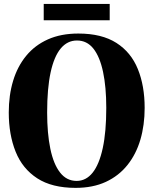

<svg xmlns="http://www.w3.org/2000/svg" viewBox="-20 -920 762 953"><path d="M355 12.5Q238 12.5 164.8 -35Q91.5 -82.5 57.5 -167.2Q23.5 -252 23.5 -361.5Q23.5 -447 45 -518.5Q66.5 -590 109.8 -642.8Q153 -695.5 217.8 -724.5Q282.5 -753.5 369 -753.5Q485 -753.5 557.8 -707Q630.5 -660.5 664.2 -577.2Q698 -494 698 -384.5Q698 -299 676.8 -226.8Q655.5 -154.5 612.5 -100.8Q569.5 -47 505.2 -17.2Q441 12.5 355 12.5ZM360.5 -22Q407 -22 439.8 -63Q472.5 -104 490 -184.8Q507.5 -265.5 507.5 -384.5Q507.5 -488 491.5 -563.2Q475.5 -638.5 443.5 -678.8Q411.5 -719 362 -719Q314.5 -719 281.5 -679.5Q248.5 -640 231.2 -560.5Q214 -481 214 -362Q214 -258 229.8 -181.8Q245.5 -105.5 278 -63.8Q310.5 -22 360.5 -22ZM524.5 -900.5V-819.5H197V-900.5Z"/></svg>

Font: Merriweather 120pt ExtraBold
Style: Regular
Weight: 800
Version: Version 2.100